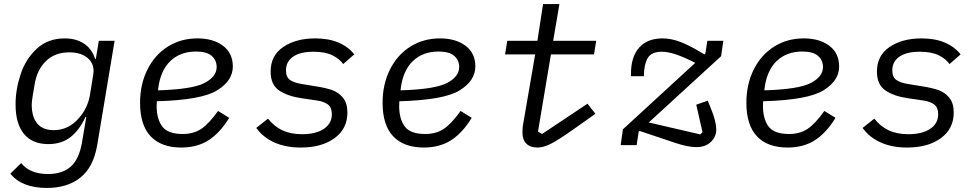

<svg xmlns="http://www.w3.org/2000/svg" viewBox="-20 -718 4840 950"><path d="M31 141 85 89Q128 143 217 143Q289 143 330.5 106Q372 69 386 -15L407 -139H403Q372 -73 328 -39Q284 -5 219 -5Q140 -5 98.5 -55.5Q57 -106 57 -201Q57 -275 82 -350.5Q107 -426 162 -477Q217 -528 300 -528Q357 -528 396 -502Q435 -476 451 -426H454L469 -516H547L461 0Q442 110 377.5 161Q313 212 212 212Q88 212 31 141ZM368 -131Q414 -182 425 -248L441 -346Q443 -360 443 -366Q443 -409 410 -434Q377 -459 323 -459Q252 -459 207.5 -416Q163 -373 151 -299L142 -245Q137 -215 137 -201Q137 -139 164.5 -106.5Q192 -74 246 -74Q317 -74 368 -131Z M673 -209Q673 -301 709.5 -374Q746 -447 810.5 -487.5Q875 -528 957 -528Q1035 -528 1083.5 -491.5Q1132 -455 1132 -389Q1132 -319 1054.5 -271Q977 -223 756 -217Q755 -207 755 -194Q755 -130 782.5 -92.5Q810 -55 884 -55Q938 -55 976 -80.5Q1014 -106 1059 -169L1114 -135Q1069 -61 1012.5 -24.5Q956 12 877 12Q778 12 725.5 -43.5Q673 -99 673 -209ZM763 -281 762 -271Q932 -276 992 -307.5Q1052 -339 1052 -386Q1052 -420 1027.5 -441.5Q1003 -463 950 -463Q872 -463 823 -416Q774 -369 763 -281Z M1248 -85 1306 -131Q1337 -92 1377.5 -73Q1418 -54 1475 -54Q1543 -54 1582.5 -80.5Q1622 -107 1622 -153Q1622 -186 1602.5 -201Q1583 -216 1547 -221L1472 -232Q1403 -242 1361 -270.5Q1319 -299 1319 -364Q1319 -443 1381.5 -485.5Q1444 -528 1540 -528Q1606 -528 1654.5 -507.5Q1703 -487 1733 -449L1678 -401Q1661 -426 1625.5 -444Q1590 -462 1531 -462Q1465 -462 1430 -437.5Q1395 -413 1395 -370Q1395 -336 1415.5 -322Q1436 -308 1475 -302L1548 -290Q1593 -283 1624 -272Q1655 -261 1677 -234.5Q1699 -208 1699 -161Q1699 -81 1635.5 -34.5Q1572 12 1468 12Q1394 12 1338 -13Q1282 -38 1248 -85Z M1873 -209Q1873 -301 1909.5 -374Q1946 -447 2010.5 -487.5Q2075 -528 2157 -528Q2235 -528 2283.5 -491.5Q2332 -455 2332 -389Q2332 -319 2254.5 -271Q2177 -223 1956 -217Q1955 -207 1955 -194Q1955 -130 1982.5 -92.5Q2010 -55 2084 -55Q2138 -55 2176 -80.5Q2214 -106 2259 -169L2314 -135Q2269 -61 2212.5 -24.5Q2156 12 2077 12Q1978 12 1925.5 -43.5Q1873 -99 1873 -209ZM1963 -281 1962 -271Q2132 -276 2192 -307.5Q2252 -339 2252 -386Q2252 -420 2227.5 -441.5Q2203 -463 2150 -463Q2072 -463 2023 -416Q1974 -369 1963 -281Z M2565 -62Q2565 -85 2568 -101L2628 -449H2479L2490 -516H2639L2667 -698H2748L2717 -516H2930L2919 -449H2706L2642 -67L2662 -55L2887 -205L2926 -155L2813 -75Q2742 -25 2705.5 -6.5Q2669 12 2639 12Q2604 12 2584.5 -7Q2565 -26 2565 -62Z M3324 -10 3145 -70 3140 -66 3130 0H3051L3062 -78L3420 -407Q3361 -437 3322.5 -449.5Q3284 -462 3255 -462Q3202 -462 3184 -429.5Q3166 -397 3166 -341H3102V-353Q3102 -437 3142.5 -482.5Q3183 -528 3258 -528Q3299 -528 3342.5 -512Q3386 -496 3445 -461L3465 -449L3470 -453L3480 -516H3559L3548 -440L3190 -112L3445 -53L3456 -64L3425 -200L3482 -220L3498 -180Q3524 -117 3524 -76Q3524 -41 3497 -15.5Q3470 10 3425 10Q3385 10 3324 -10Z M3673 -209Q3673 -301 3709.5 -374Q3746 -447 3810.5 -487.5Q3875 -528 3957 -528Q4035 -528 4083.5 -491.5Q4132 -455 4132 -389Q4132 -319 4054.5 -271Q3977 -223 3756 -217Q3755 -207 3755 -194Q3755 -130 3782.5 -92.5Q3810 -55 3884 -55Q3938 -55 3976 -80.5Q4014 -106 4059 -169L4114 -135Q4069 -61 4012.5 -24.5Q3956 12 3877 12Q3778 12 3725.5 -43.5Q3673 -99 3673 -209ZM3763 -281 3762 -271Q3932 -276 3992 -307.5Q4052 -339 4052 -386Q4052 -420 4027.5 -441.5Q4003 -463 3950 -463Q3872 -463 3823 -416Q3774 -369 3763 -281Z M4248 -85 4306 -131Q4337 -92 4377.5 -73Q4418 -54 4475 -54Q4543 -54 4582.5 -80.5Q4622 -107 4622 -153Q4622 -186 4602.5 -201Q4583 -216 4547 -221L4472 -232Q4403 -242 4361 -270.5Q4319 -299 4319 -364Q4319 -443 4381.5 -485.5Q4444 -528 4540 -528Q4606 -528 4654.5 -507.5Q4703 -487 4733 -449L4678 -401Q4661 -426 4625.5 -444Q4590 -462 4531 -462Q4465 -462 4430 -437.5Q4395 -413 4395 -370Q4395 -336 4415.5 -322Q4436 -308 4475 -302L4548 -290Q4593 -283 4624 -272Q4655 -261 4677 -234.5Q4699 -208 4699 -161Q4699 -81 4635.5 -34.5Q4572 12 4468 12Q4394 12 4338 -13Q4282 -38 4248 -85Z"/></svg>

Font: iA Writer Duo S
Style: Italic
Weight: 400
Italic angle: -9.5°
Designer: Mike Abbink, Paul van der Laan, Pieter van Rosmalen, Oliver Reichenstein
Foundry: Bold Monday and Information Architects Inc.
Version: Version 2.000